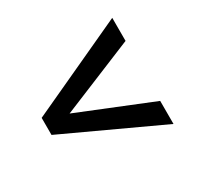

<svg xmlns="http://www.w3.org/2000/svg" viewBox="-103 -661 715 690"><g transform="rotate(-30 254.0 -316.0)"><path d="M434.6 -440.4 129.9 -314.9 434.6 -191.4V-95.7L35.2 -280.8V-351.6L434.6 -536.1Z"/></g></svg>

Font: Vazirmatn FD
Style: Regular
Weight: 400
Designer: Saber Rastikerdar
Foundry: Saber Rastikerdar
Version: Version 33.001